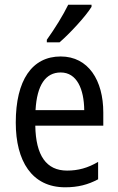

<svg xmlns="http://www.w3.org/2000/svg" viewBox="-20 -786 502 816"><path d="M369 -757V-766H270C248 -721 214 -666 179 -617V-606H233C275 -642 344 -716 369 -757ZM238 -546C116 -546 47 -445 47 -265C47 -102 115 10 257 10C311 10 354 -1 397 -24V-98C353 -72 312 -61 265 -61C177 -61 132 -125 130 -252H419V-308C419 -444 356 -546 238 -546ZM238 -478C307 -478 337 -407 338 -318H131C137 -425 174 -478 238 -478Z"/></svg>

Font: Noto Sans Telugu Condensed
Style: Regular
Weight: 400
Width: 3
Designer: Jelle Bosma - Monotype Design Team
Foundry: Monotype Imaging Inc.
Version: Version 2.005